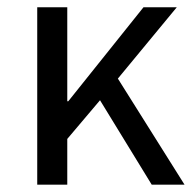

<svg xmlns="http://www.w3.org/2000/svg" viewBox="-20 -506 535 526"><path d="M82 0V-486.1H164.3V-228.5H167L373.1 -486.1H464.3L302.9 -290.7L485.6 0H395.7L254 -231.4L164.3 -125.4V0Z"/></svg>

Font: Source Sans 3
Style: Regular
Weight: 200
Designer: Paul D. Hunt
Foundry: Adobe
Version: Version 3.046;hotconv 1.0.118;makeotfexe 2.5.65603